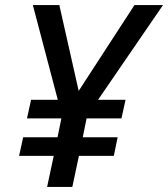

<svg xmlns="http://www.w3.org/2000/svg" viewBox="-20 -734 660 754"><path d="M165 0H264L290 -122H427L442 -195H305L320 -269H457L473 -342H365L620 -714H508L289 -377L213 -714H109L207 -342H102L86 -269H221L206 -195H71L55 -122H191Z"/></svg>

Font: Noto Sans Medium
Style: Italic
Weight: 500
Italic angle: -12°
Designer: Monotype Design Team
Foundry: Monotype Imaging Inc.
Version: Version 2.013